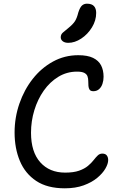

<svg xmlns="http://www.w3.org/2000/svg" viewBox="-20 -1010 653 1040"><path d="M331 10Q236 10 176 -30Q116 -70 87.5 -138.5Q59 -207 59 -292Q59 -373 85 -448.5Q111 -524 157.5 -583Q204 -642 267 -676.5Q330 -711 404 -711Q454 -711 484 -696.5Q514 -682 527.5 -656Q541 -630 541 -594Q541 -574 535 -556Q529 -538 516.5 -527Q504 -516 486 -516Q471 -516 465.5 -524Q460 -532 459 -544.5Q458 -557 458 -572Q458 -585 454 -596.5Q450 -608 437 -615Q424 -622 397 -622Q342 -622 296 -594Q250 -566 217 -519Q184 -472 166 -413Q148 -354 148 -291Q148 -187 198 -131Q248 -75 333 -75Q379 -75 408.5 -85.5Q438 -96 456.5 -111.5Q475 -127 487 -142.5Q499 -158 509.5 -168Q520 -178 534 -178Q551 -178 558.5 -168Q566 -158 566 -143Q566 -123 551 -97Q536 -71 506.5 -46.5Q477 -22 433 -6Q389 10 331 10ZM350 -778Q331 -778 320 -786.5Q309 -795 309 -808Q309 -823 320 -833Q331 -843 350 -858Q376 -879 386.5 -896Q397 -913 404 -942Q413 -970 424 -980Q435 -990 451 -990Q477 -990 489 -977Q501 -964 501 -940Q501 -899 478 -861.5Q455 -824 420 -801Q385 -778 350 -778Z"/></svg>

Font: Shantell Sans
Style: Regular
Weight: 400
Designer: Stephen Nixon, Anya Danilova, Shantell Martin
Foundry: Arrow Type
Version: Version 1.008;[ac192a2d6]